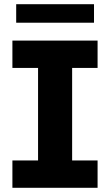

<svg xmlns="http://www.w3.org/2000/svg" viewBox="-20 -893 523 913"><path d="M323 -570V-130H444V0H39V-130H161V-570H39V-700H444V-570ZM57 -873H427V-785H57Z"/></svg>

Font: Montserrat Alternates
Style: Bold
Weight: 700
Designer: Julieta Ulanovsky
Foundry: Julieta Ulanovsky
Version: Version 7.200